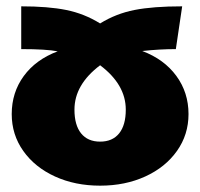

<svg xmlns="http://www.w3.org/2000/svg" viewBox="-20 -566 632 606"><path d="M162 -404Q126 -411 47 -411V-546Q132 -546 189 -534.5Q246 -523 296 -492Q346 -523 404.5 -534.5Q463 -546 555 -546L535 -411Q484 -411 429 -405Q498 -379 536.5 -326.5Q575 -274 575 -206Q575 -141 538.5 -89.5Q502 -38 438.5 -9Q375 20 296 20Q217 20 153.5 -9Q90 -38 53.5 -89.5Q17 -141 17 -206Q17 -274 55 -326Q93 -378 162 -404ZM296 -119Q335 -119 356 -145Q377 -171 377 -220Q377 -299 296 -360Q215 -299 215 -220Q215 -171 236 -145Q257 -119 296 -119Z"/></svg>

Font: FiraGO Heavy
Style: Regular
Weight: 900
Designer: bBox Type
Foundry: bBox Type GmbH
Version: Version 1.001